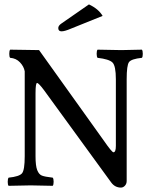

<svg xmlns="http://www.w3.org/2000/svg" viewBox="-20 -840 680 870"><path d="M505 -481Q505 -542 489.5 -557Q474 -572 422 -578Q418 -583 418 -596.5Q418 -610 422 -615Q501 -613 530 -613Q551 -613 623 -615Q627 -610 627 -596Q627 -582 623 -578Q575 -573 564.5 -558.5Q554 -544 554 -481V-20Q554 -7 546 1.5Q538 10 528 10Q501 10 484 -13L179 -432Q155 -464 148 -464Q141 -464 141 -417V-132Q141 -89 148.5 -69.5Q156 -50 169.5 -44.5Q183 -39 219 -35Q223 -30 223 -16.5Q223 -3 219 2Q146 0 119 0Q88 0 19 2Q15 -2 15 -16Q15 -30 19 -35Q68 -40 80 -55Q92 -70 92 -132V-517Q88 -539 70.5 -557.5Q53 -576 26 -578Q22 -582 22 -596Q22 -610 26 -615L157 -613L451 -202Q487 -150 494 -150Q505 -150 505 -179ZM383 -820Q426 -800 445 -768L301 -710Q273 -698 259 -698Q244 -698 244 -713Q244 -724 259 -734Z"/></svg>

Font: Libertinus Mono
Style: Regular
Weight: 400
Designer: Philipp H. Poll
Foundry: Khaled Hosny
Version: Version 6.7